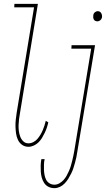

<svg xmlns="http://www.w3.org/2000/svg" viewBox="-20 -755 550 998"><path d="M128 8Q109 8 95 -2Q81 -12 73.5 -27.5Q66 -43 63.5 -61Q61 -79 60.5 -97Q60 -115 62 -133.5Q64 -152 67 -171L157 -717H54L55 -735H177L84 -168Q81 -152 79 -136Q77 -120 76.5 -104.5Q76 -89 78 -73.5Q80 -58 85.5 -44Q91 -30 101.5 -20Q112 -10 128 -10Q141 -10 153.5 -16.5Q166 -23 174.5 -33Q183 -43 190 -54.5Q197 -66 202 -78Q207 -90 211 -102Q215 -114 218 -127L231 -119Q228 -105 223.5 -91.5Q219 -78 212.5 -64.5Q206 -51 198.5 -38.5Q191 -26 180.5 -15.5Q170 -5 156 1.5Q142 8 128 8ZM486 -644Q481 -644 475.5 -646.5Q470 -649 467.5 -654Q465 -659 464.5 -664.5Q464 -670 465 -676Q466 -685 473 -691Q480 -697 488 -697Q494 -697 499 -694Q504 -691 506.5 -686Q509 -681 510 -675.5Q511 -670 510 -664Q508 -655 501 -649.5Q494 -644 486 -644ZM263 223Q246 223 232 216Q218 209 209.5 196Q201 183 197 168Q193 153 192 137Q191 121 191.5 105Q192 89 195 72H212Q209 86 208.5 100Q208 114 208.5 127.5Q209 141 211.5 154.5Q214 168 220 179.5Q226 191 237.5 198Q249 205 263 205Q276 205 288.5 198Q301 191 310.5 180.5Q320 170 326.5 158Q333 146 338.5 133.5Q344 121 348 108Q352 95 355 82Q358 69 361 56Q364 43 366 30L454 -502H351L352 -520H474L382 33Q380 48 377 62Q374 76 370 90.5Q366 105 361.5 119Q357 133 350 147Q343 161 335 174Q327 187 316 198.5Q305 210 291 216.5Q277 223 263 223Z"/></svg>

Font: Iosevka Curly Slab Thin
Style: Italic
Weight: 100
Italic angle: -9°
Monospace: yes
Designer: Belleve Invis
Foundry: Belleve Invis
Version: Version 22.1.2; ttfautohint (v1.8.4)